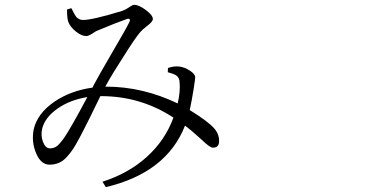

<svg xmlns="http://www.w3.org/2000/svg" viewBox="-20 -729 1540 793"><path d="M417 43.9 403.3 21.5Q510.7 -12.7 586.4 -81.1Q662.1 -149.4 696.3 -243.2Q561.5 -332 396.5 -332H394.5Q381.8 -306.6 354.5 -250Q299.8 -139.6 282.2 -114.3Q259.8 -81.1 239.3 -65.4Q215.8 -48.8 185.5 -48.8Q148.4 -48.8 128.9 -96.7Q109.4 -142.6 119.1 -194.3Q133.8 -259.8 204.1 -308.6Q271.5 -354.5 362.3 -367.2L366.2 -376Q386.7 -415 444.3 -513.7Q502 -612.3 512.7 -634.8Q518.6 -645.5 515.6 -649.4Q512.7 -653.3 503.9 -650.4Q459 -634.8 379.9 -601.6Q375 -599.6 365.2 -592.8Q346.7 -580.1 335.9 -580.1Q316.4 -580.1 293 -599.1Q269.5 -618.2 261.7 -639.6Q256.8 -655.3 256.8 -689.5L274.4 -695.3Q275.4 -693.4 277.3 -690.4Q288.1 -668 294.9 -659.2Q306.6 -646.5 323.2 -646.5Q361.3 -646.5 483.4 -683.6Q500 -689.5 516.6 -701.2Q527.3 -709 534.2 -709Q553.7 -709 582.5 -687.5Q611.3 -666 611.3 -650.4Q611.3 -639.6 587.9 -622.1Q567.4 -606.4 558.6 -595.7Q537.1 -570.3 491.2 -497.1Q445.3 -426.8 417 -375L415 -371.1H418.9Q569.3 -371.1 713.9 -301.8Q725.6 -352.5 721.7 -388.7Q721.7 -408.2 707 -418Q696.3 -424.8 672.9 -430.7L673.8 -448.2Q699.2 -457 721.2 -454.1Q743.2 -451.2 764.6 -437Q786.1 -422.9 786.1 -410.2Q786.1 -402.3 783.2 -384.8Q780.3 -368.2 779.3 -358.4Q771.5 -310.5 763.7 -274.4Q837.9 -228.5 863.3 -200.2Q885.7 -175.8 884.8 -145.5Q884.8 -119.1 859.4 -119.1Q846.7 -119.1 813.5 -151.4Q774.4 -187.5 744.1 -210Q668 -15.6 417 43.9ZM186.5 -116.2Q203.1 -116.2 215.8 -126Q226.6 -134.8 243.2 -157.2Q270.5 -196.3 340.8 -328.1Q268.6 -316.4 217.3 -280.3Q166 -244.1 154.3 -198.2Q147.5 -168.9 157.7 -142.6Q168 -116.2 186.5 -116.2Z"/></svg>

Font: Bpmf GenRyu Min R
Style: R
Weight: 400
Foundry: But Ko
Version: Version 1.320